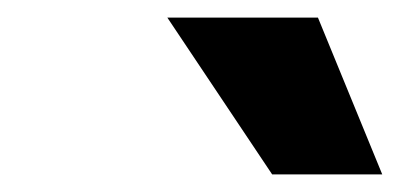

<svg xmlns="http://www.w3.org/2000/svg" viewBox="-20 -765 468 218"><path d="M289 -567 170 -745H341L414 -567Z"/></svg>

Font: REM
Style: Bold Italic
Weight: 700
Italic angle: -11°
Designer: Octavio Pardo
Foundry: Ashler Design
Version: Version 1.005;gftools[0.9.28]